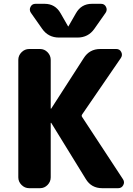

<svg xmlns="http://www.w3.org/2000/svg" viewBox="-20 -987 696 1007"><path d="M133 0Q110 0 93 -17Q76 -34 76 -57V-673Q76 -696 93 -713Q110 -730 133 -730H190Q213 -730 229.5 -713Q246 -696 246 -673V-418Q246 -417 247 -417Q249 -417 249 -418L419 -682Q449 -730 506 -730H590Q608 -730 616 -714Q624 -698 614 -683L411 -387Q406 -380 411 -373L625 -47Q635 -32 626.5 -16Q618 0 600 0H516Q459 0 430 -48L249 -342Q249 -343 247 -343Q246 -343 246 -342V-57Q246 -34 229.5 -17Q213 0 190 0ZM510 -967Q528 -967 536 -951Q544 -935 534 -920L475 -836Q443 -790 386 -790H290Q233 -790 201 -836L142 -920Q132 -935 140 -951Q148 -967 166 -967H214Q270 -967 298 -917L337 -849Q337 -848 338 -848Q339 -848 339 -849L378 -917Q406 -967 462 -967Z"/></svg>

Font: Rounded Mplus 1c ExtraBold
Style: Regular
Weight: 800
Version: Version 1.059.20150529